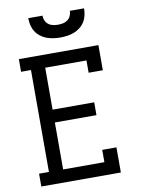

<svg xmlns="http://www.w3.org/2000/svg" viewBox="-102 -1023 803 1091"><g transform="rotate(-10 300.0 -477.5)"><path d="M46 0V-74H103V-662H46V-735H505V-590H423V-661H185V-419H425V-345H185V-74H423V-145H505V0ZM300 -815Q280 -815 259.5 -818Q239 -821 220.5 -828Q202 -835 185.5 -848Q169 -861 158.5 -878Q148 -895 143.5 -915Q139 -935 139 -955H221Q221 -940 227 -926.5Q233 -913 244.5 -904Q256 -895 270.5 -892Q285 -889 300 -889Q315 -889 329.5 -892Q344 -895 355.5 -904Q367 -913 373 -926.5Q379 -940 379 -955H461Q461 -935 456.5 -915Q452 -895 441.5 -878Q431 -861 414.5 -848Q398 -835 379.5 -828Q361 -821 340.5 -818Q320 -815 300 -815Z"/></g></svg>

Font: Iosevka Curly Slab Extended
Style: Regular
Weight: 400
Width: 7
Monospace: yes
Designer: Belleve Invis
Foundry: Belleve Invis
Version: Version 11.1.0; ttfautohint (v1.8.3)